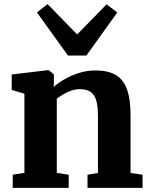

<svg xmlns="http://www.w3.org/2000/svg" viewBox="-20 -908 724 928"><path d="M98 -72.5V-455L36.5 -473.5V-548L212 -569H215L240.5 -548.5V-511L239.5 -487.5Q260.5 -507 292.2 -525.2Q324 -543.5 362.2 -555.5Q400.5 -567.5 442 -567.5Q501.5 -567.5 538.8 -546Q576 -524.5 593.5 -476.8Q611 -429 611 -350V-72L669 -63.5V0H403V-63.5L453.5 -72V-346.5Q453.5 -394 445 -422.8Q436.5 -451.5 417.5 -464.2Q398.5 -477 366 -477Q344 -477 323 -469.5Q302 -462 284.5 -451.5Q267 -441 254.5 -431V-72.5L312 -63.5V0H41.5V-63.5ZM308.5 -639.5 158.5 -848 210 -888 353 -741.5 495 -887 547 -848 397.5 -639.5Z"/></svg>

Font: Merriweather Light 18pt ExtraBold
Style: Regular
Weight: 800
Version: Version 2.100